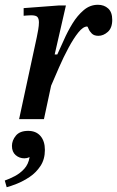

<svg xmlns="http://www.w3.org/2000/svg" viewBox="-34 -499 490 804"><path d="M150 0H46L120 -343Q123 -357 126 -374.5Q129 -392 129 -405Q129 -420 123 -427.5Q117 -435 96 -435Q88 -435 76.5 -434Q65 -433 65 -433V-465L211 -476H242L195 -271H206Q218 -296 233.5 -331.5Q249 -367 269.5 -400.5Q290 -434 316.5 -456.5Q343 -479 376 -479Q402 -479 419 -463.5Q436 -448 436 -416Q436 -382 417.5 -365.5Q399 -349 378 -349Q360 -349 350.5 -358.5Q341 -368 337 -378Q333 -388 331 -388Q314 -388 294 -363Q274 -338 253 -299Q232 -260 213.5 -217.5Q195 -175 180 -140ZM-6 285 -14 257Q6 250 28 238.5Q50 227 67.5 208Q85 189 90 159Q79 164 68 164Q47 164 31.5 150.5Q16 137 16 112Q16 89 32.5 69Q49 49 84 49Q117 49 135.5 70.5Q154 92 154 129Q154 168 135.5 196Q117 224 90 242Q63 260 36.5 270.5Q10 281 -6 285Z"/></svg>

Font: STIX Two Text Medium
Style: Italic
Weight: 500
Italic angle: -12°
Designer: Ross Mills, John Hudson & Paul Hanslow, Tiro Typeworks Ltd; with prior portions MicroPress Inc. and Coen Hoffman, Elsevi
Foundry: Tiro Typeworks Ltd
Version: Version 2.13 b171